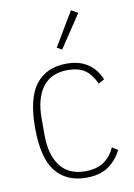

<svg xmlns="http://www.w3.org/2000/svg" viewBox="-87 -814 616 882"><g transform="rotate(-10 221.5 -373.0)"><path d="M244 12Q151 12 101 -51Q51 -114 51 -254Q51 -394 101 -457Q151 -520 244 -520Q304 -520 343 -493.5Q382 -467 402 -419L374 -404Q354 -449 324 -469.5Q294 -490 244 -490Q167 -490 127.5 -438Q88 -386 88 -292V-216Q88 -122 127.5 -70Q167 -18 244 -18Q297 -18 330 -40Q363 -62 383 -105L409 -88Q386 -42 346.5 -15Q307 12 244 12ZM236 -587 213 -600 307 -758 338 -740Z"/></g></svg>

Font: IBM Plex Sans Condensed ExtraLight
Style: Regular
Weight: 200
Width: 3
Designer: Mike Abbink, Paul van der Laan, Pieter van Rosmalen
Foundry: Bold Monday
Version: Version 1.3